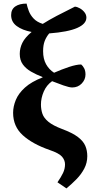

<svg xmlns="http://www.w3.org/2000/svg" viewBox="-20 -826 518 1069"><path d="M350 223 300 189Q320 160 331 137Q342 114 342 89Q342 66 325.5 46.5Q309 27 256 9Q161 -24 107 -73Q53 -122 53 -198Q53 -233 68 -269.5Q83 -306 119 -338.5Q155 -371 217 -395V-397Q181 -411 152.5 -427.5Q124 -444 107 -467.5Q90 -491 90 -526Q90 -558 104.5 -587.5Q119 -617 156 -648Q104 -658 73 -681Q42 -704 42 -742Q42 -774 65 -790Q88 -806 128 -806Q132 -787 140.5 -764.5Q149 -742 167.5 -722.5Q186 -703 218 -693Q251 -714 295.5 -737.5Q340 -761 397 -789Q410 -788 425 -779.5Q440 -771 450.5 -757.5Q461 -744 461 -728Q461 -693 410 -670.5Q359 -648 254 -640Q238 -621 229 -598Q220 -575 220 -541Q220 -498 236.5 -468.5Q253 -439 281 -421Q324 -440 365 -453.5Q406 -467 432 -467Q441 -460 448.5 -446Q456 -432 456 -411Q456 -383 435 -361Q414 -339 382 -339Q366 -339 333 -350.5Q300 -362 270 -374Q239 -352 223.5 -316Q208 -280 208 -244Q208 -217 216 -193Q224 -169 249.5 -148Q275 -127 325 -108Q384 -86 414 -63Q444 -40 455 -14Q466 12 466 43Q466 81 449 113Q432 145 405.5 172Q379 199 350 223Z"/></svg>

Font: NotoSerif-Bold
Style: Regular
Weight: 700
Designer: Monotype Design Team
Foundry: Monotype Imaging Inc.
Version: Version 2.007; ttfautohint (v1.8) -l 8 -r 50 -G 200 -x 14 -D